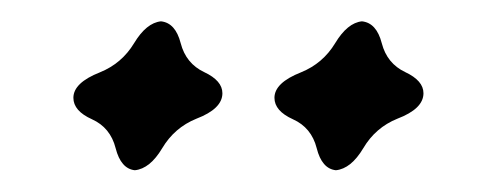

<svg xmlns="http://www.w3.org/2000/svg" viewBox="-20 -727 466 180"><path d="M106.4 -567.4Q93.3 -568.8 88.4 -588.1Q83.5 -607.4 66.2 -615.2Q48.8 -623 48.8 -635.3Q48.8 -649.4 73.7 -659.2Q94.2 -667.5 105.7 -686.5Q117.2 -705.6 130.9 -707Q144.5 -705.6 149.4 -686.5Q154.3 -667.5 171.4 -659.4Q188.5 -651.4 188.5 -639.6Q188.5 -625 164.1 -615.7Q143.6 -607.4 132.1 -588.1Q120.6 -568.8 106.4 -567.4ZM294.9 -567.4Q281.7 -568.8 276.9 -588.1Q272 -607.4 254.6 -615.2Q237.3 -623 237.3 -635.3Q237.3 -649.4 262.2 -659.2Q282.7 -667.5 294.2 -686.5Q305.7 -705.6 319.3 -707Q333 -705.6 337.9 -686.5Q342.8 -667.5 359.9 -659.4Q377 -651.4 377 -639.6Q377 -625 352.5 -615.7Q332 -607.4 320.6 -588.1Q309.1 -568.8 294.9 -567.4Z"/></svg>

Font: Kelvinch
Style: Italic
Weight: 400
Italic angle: -10°
Designer: Paul James Miller
Foundry: High-Logic / Made with FontCreator
Version: Version 3.40;July 22, 2017;FontCreator 11.0.0.2388 64-bit